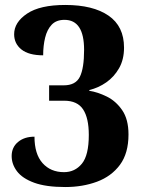

<svg xmlns="http://www.w3.org/2000/svg" viewBox="-20 -744 569 774"><path d="M243 10Q165 10 117.5 -7.5Q70 -25 48.5 -53.5Q27 -82 27 -115Q27 -150 52.5 -171.5Q78 -193 119 -193Q119 -123 151.5 -86.5Q184 -50 238 -50Q282 -50 310 -84Q338 -118 338 -200Q338 -268 315 -303Q292 -338 239 -338H178V-400H237Q285 -400 302 -434.5Q319 -469 319 -543Q319 -664 240 -664Q207 -664 188.5 -644.5Q170 -625 162 -592.5Q154 -560 154 -521Q96 -521 66.5 -544.5Q37 -568 37 -606Q37 -654 89 -689Q141 -724 243 -724Q355 -724 417.5 -681Q480 -638 480 -552Q480 -504 460 -469Q440 -434 408.5 -412Q377 -390 340 -381V-378Q373 -373 410 -355Q447 -337 472.5 -300Q498 -263 498 -202Q498 -126 463.5 -79.5Q429 -33 371 -11.5Q313 10 243 10Z"/></svg>

Font: Noto Serif ExtraCondensed ExtraBold
Style: Regular
Weight: 800
Width: 2
Designer: Monotype Design Team
Foundry: Monotype Imaging Inc.
Version: Version 2.013; ttfautohint (v1.8.4.7-5d5b)